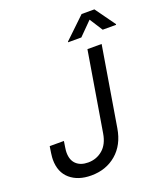

<svg xmlns="http://www.w3.org/2000/svg" viewBox="-168 -1056 1019 1179"><g transform="rotate(-20 341.5 -466.0)"><path d="M223.6 9.8Q138.2 9.8 86.2 -34.9Q34.2 -79.6 34.2 -162.1Q34.2 -169.4 34.9 -178.5Q35.6 -187.5 37.8 -203.6Q40 -219.7 44.4 -247.1H137.2Q133.3 -221.7 131.1 -207.8Q128.9 -193.8 128.4 -186.8Q127.9 -179.7 127.9 -174.3Q127.9 -124.5 156 -98.1Q184.1 -71.8 232.9 -71.8Q287.6 -71.8 327.9 -106Q368.2 -140.1 379.4 -208L465.8 -727.5H558.6L472.2 -208Q455.1 -104.5 387.9 -47.4Q320.8 9.8 223.6 9.8ZM455.1 -807.6H368.7L369.6 -812L505.9 -942.4H589.4L683.1 -812L682.1 -807.6H594.7L540 -893.1Z"/></g></svg>

Font: Adwaita Sans
Style: Italic
Weight: 400
Italic angle: -9.39999°
Designer: Rasmus Andersson
Foundry: rsms
Version: Version 4.001;git-9221beed3